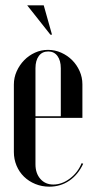

<svg xmlns="http://www.w3.org/2000/svg" viewBox="-20 -691 354 720"><path d="M32 -374Q32 -400 42.5 -423.5Q53 -447 70.5 -465Q88 -483 111 -493.5Q134 -504 160 -504Q186 -504 209.5 -493.5Q233 -483 250.5 -465.5Q268 -448 278.5 -424.5Q289 -401 289 -375V-249H113V-75Q113 -41 131.5 -20Q150 1 180 1Q212 1 242 -21.5Q272 -44 286 -79L292 -77Q273 -36 240 -13.5Q207 9 165 9Q137 9 112.5 -1Q88 -11 70 -28.5Q52 -46 42 -70Q32 -94 32 -121ZM208 -255V-435Q208 -464 195.5 -481Q183 -498 161 -498Q138 -498 125.5 -481Q113 -464 113 -435V-255ZM169 -561 82 -671H144L175 -561Z"/></svg>

Font: Moniqa SemBd Narrow Display
Style: Regular
Weight: 600
Width: 4
Designer: Rajesh Rajput
Foundry: Rajesh Rajput
Version: Version 1.000